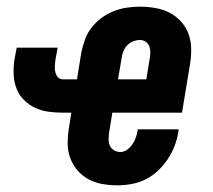

<svg xmlns="http://www.w3.org/2000/svg" viewBox="-20 -548 640 576"><path d="M332 8Q309 8 286.5 4Q264 0 245 -10.5Q226 -21 212 -37.5Q198 -54 190.5 -74.5Q183 -95 183 -118Q183 -141 187 -165L194 -210H168Q146 -210 124.5 -213Q103 -216 84.5 -225Q66 -234 51.5 -248.5Q37 -263 29.5 -282.5Q22 -302 21 -323.5Q20 -345 23 -367L30 -405H153L146 -367Q145 -358 144.5 -349Q144 -340 146 -331.5Q148 -323 153.5 -316.5Q159 -310 169 -310H211L224 -391Q228 -410 235 -429.5Q242 -449 255 -465.5Q268 -482 285 -494.5Q302 -507 321 -514.5Q340 -522 360 -525Q380 -528 399 -528Q423 -528 446 -524Q469 -520 488.5 -510Q508 -500 523 -483.5Q538 -467 545.5 -446.5Q553 -426 553.5 -402.5Q554 -379 550 -355L526 -210H317L307 -148Q306 -138 306 -128Q306 -118 310 -110Q314 -102 322.5 -97Q331 -92 341 -92Q352 -92 361.5 -99Q371 -106 377.5 -115.5Q384 -125 387.5 -135.5Q391 -146 393 -157V-160H516L515 -153Q512 -132 504 -111Q496 -90 483.5 -71Q471 -52 454 -36Q437 -20 417 -10Q397 0 375 4Q353 8 332 8ZM334 -310H419L429 -372Q431 -381 431 -391Q431 -401 428 -409Q425 -417 417.5 -422.5Q410 -428 400 -428Q390 -428 379.5 -424Q369 -420 361.5 -412Q354 -404 350 -394Q346 -384 345 -374Z"/></svg>

Font: Iosevka Heavy Extended Oblique
Style: Regular
Weight: 900
Width: 7
Italic angle: -9°
Monospace: yes
Designer: Belleve Invis
Foundry: Belleve Invis
Version: Version 32.5.0; ttfautohint (v1.8.4)